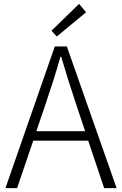

<svg xmlns="http://www.w3.org/2000/svg" viewBox="-20 -968 628 988"><path d="M272 -780 423 -905 387 -948 245 -810ZM8 0H68L151 -244H434L516 0H580L324 -729H262ZM167 -293 212 -425C241 -511 266 -587 291 -676H295C321 -587 345 -511 374 -425L418 -293Z"/></svg>

Font: Noto Sans HK Light
Style: Regular
Weight: 300
Designer: Ryoko NISHIZUKA 西塚涼子 (kana, bopomofo & ideographs); Paul D. Hunt (Latin, Greek & Cyrillic); Sandoll Communications 산돌커뮤니
Foundry: Adobe
Version: Version 2.004;hotconv 1.0.118;makeotfexe 2.5.65603